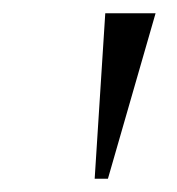

<svg xmlns="http://www.w3.org/2000/svg" viewBox="-20 -660 268 290"><path d="M123 -390 139 -640H215L143 -390Z"/></svg>

Font: Spectral SC Light
Style: Italic
Weight: 300
Italic angle: -10°
Designer: Jean-Baptiste Levee
Foundry: Production Type
Version: Version 2.001